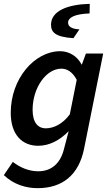

<svg xmlns="http://www.w3.org/2000/svg" viewBox="-21 -771 580 1001"><path d="M175 210C304 210 389 142 417 6L517 -492H427L406 -435H404C383 -477 340 -504 293 -504C159 -504 35 -361 35 -183C35 -68 95 -11 178 -11C236 -11 290 -39 337 -87L312 8C294 79 249 122 178 122C129 122 83 102 46 73L-1 142C50 191 115 210 175 210ZM218 -102C176 -102 149 -133 149 -198C149 -314 220 -413 299 -413C329 -413 357 -396 379 -355L343 -175C305 -123 257 -102 218 -102ZM362 -572 393 -618C350 -620 334 -634 334 -653C334 -679 367 -698 446 -701L447 -751C331 -748 245 -714 245 -642C245 -604 266 -578 362 -572Z"/></svg>

Font: Source Sans Pro Semibold
Style: Italic
Weight: 600
Italic angle: -11°
Designer: Paul D. Hunt
Foundry: Adobe Systems Incorporated
Version: Version 3.006;hotconv 1.0.111;makeotfexe 2.5.65597